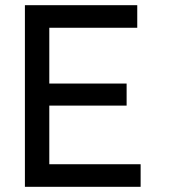

<svg xmlns="http://www.w3.org/2000/svg" viewBox="-20 -720 705 740"><path d="M522 -87H170V-313H468V-398H170V-613H509V-700H76V0H522Z"/></svg>

Font: Rookery
Style: Regular
Weight: 400
Designer: Ryan Kimball / Julieta Ulanovsky
Foundry: Motorola Mobility LLC.
Version: Version 1.0